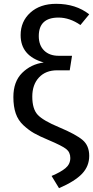

<svg xmlns="http://www.w3.org/2000/svg" viewBox="-20 -770 487 1005"><path d="M274 -750Q377 -750 447 -695L401 -639Q345 -678 286 -678Q183 -678 183 -581Q183 -533 211 -505.5Q239 -478 287 -478H357L345 -402H279Q219 -402 184 -364.5Q149 -327 149 -264Q149 -200 177 -169.5Q205 -139 289 -104Q377 -67 412 -37.5Q447 -8 447 46Q447 100 409.5 139.5Q372 179 289 215L250 151Q298 131 323 110Q348 89 348 57Q348 27 326.5 10Q305 -7 234 -37Q186 -57 158 -73Q130 -89 102.5 -114.5Q75 -140 62.5 -176Q50 -212 50 -262Q50 -343 96 -388.5Q142 -434 209 -443Q88 -477 88 -586Q88 -658 139 -704Q190 -750 274 -750Z"/></svg>

Font: Fira Sans
Style: Regular
Weight: 400
Designer: Carrois Corporate & Edenspiekermann AG
Foundry: Carrois Corporate GbR & Edenspiekermann AG
Version: Version 4.106;PS 004.106;hotconv 1.0.70;makeotf.lib2.5.58329